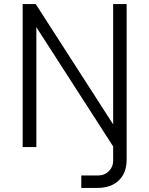

<svg xmlns="http://www.w3.org/2000/svg" viewBox="-20 -720 731 940"><path d="M554 28 138 -618 158 -623V0H91V-700H155L554 -80ZM378 200V139H462Q492 139 513 118Q534 97 534 67V-700H600V62Q600 126 562 163Q524 200 457 200Z"/></svg>

Font: SUSE Light
Style: Regular
Weight: 300
Designer: Rene Bieder
Foundry: SUSE
Version: Version 1.000